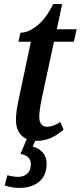

<svg xmlns="http://www.w3.org/2000/svg" viewBox="-20 -679 395 939"><path d="M184 -196Q172 -136 172 -108Q172 -84 182 -71.5Q192 -59 210 -59Q239 -59 275 -82L291 -45Q260 -18 228 -4Q196 10 155 10H152L140 38Q171 46 189.5 67.5Q208 89 208 119Q208 180 171 210Q134 240 75 240Q39 240 3 228L16 178Q45 186 69 186Q96 186 113.5 170Q131 154 131 124Q131 103 117 90Q103 77 80 74L111 1Q86 -10 72 -33.5Q58 -57 58 -92Q58 -133 71 -191L131 -475H70L80 -519Q118 -519 161 -553Q204 -587 240 -659H284L258 -536H355L341 -475H244Z"/></svg>

Font: Noto Serif CondSemiBold
Style: Italic
Weight: 600
Width: 3
Italic angle: -12°
Designer: Monotype Design Team
Foundry: Monotype Imaging Inc.
Version: Version 1.001